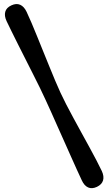

<svg xmlns="http://www.w3.org/2000/svg" viewBox="-20 -790 547 968"><path d="M209.2 -287.8Q221.6 -261 236.9 -227.1Q252.1 -193.2 268.8 -155.4Q285.5 -117.6 303 -78.9Q320.4 -40.1 336.7 -3.3Q353 33.5 367.4 65.1Q381.8 96.7 392.6 119.7Q404.8 146.2 424.1 154.9Q443.4 163.7 468.6 152.1Q493.4 140.2 499.5 119.7Q505.6 99.1 493.4 72.5Q482.2 48.6 465.8 17.5Q449.5 -13.7 430.1 -49.1Q410.8 -84.5 390.3 -121.6Q369.9 -158.7 350.3 -194.9Q330.7 -231.1 313.8 -263.8Q297 -296.5 284.8 -322.9Q272.6 -349.3 258.5 -382.8Q244.5 -416.3 229.1 -454Q213.8 -491.7 198 -530.5Q182.3 -569.4 167.3 -606.3Q152.4 -643.2 138.8 -675.1Q125.2 -706.9 114.1 -730.4Q101.5 -756.9 81.9 -765.8Q62.4 -774.6 37.4 -763Q12.4 -751.5 6.6 -730.9Q0.7 -710.2 13.3 -683.3Q24 -660.7 39.2 -630Q54.3 -599.2 72.2 -563.7Q90.1 -528.2 109 -490.8Q127.9 -453.3 146.4 -416.8Q164.9 -380.3 181.1 -347.3Q197.2 -314.2 209.2 -287.8Z"/></svg>

Font: Fraunces SuperSoft Wonky
Style: Regular
Weight: 900
Version: Version 1.000;[b76b70a41]